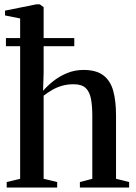

<svg xmlns="http://www.w3.org/2000/svg" viewBox="-20 -838 607 858"><path d="M70 -39V-755.5L2.5 -769V-790.5L141.5 -818.5H158L175 -806V-514L172.5 -432Q190.5 -453.5 217.8 -475.2Q245 -497 279.5 -511.2Q314 -525.5 353 -525.5Q409.5 -525.5 441.2 -501.8Q473 -478 485.8 -432.8Q498.5 -387.5 498.5 -322V-39L557 -24.5V0H337V-24.5L392.5 -39V-320.5Q392.5 -364.5 386.5 -396.2Q380.5 -428 362.8 -444.8Q345 -461.5 309 -461.5Q281.5 -461.5 258.2 -455Q235 -448.5 214.8 -437Q194.5 -425.5 175 -410.5V-39L235.5 -24.5V0H10V-24.5ZM6.5 -668H312V-631.5H6.5Z"/></svg>

Font: Merriweather 120pt Medium
Style: Regular
Weight: 500
Version: Version 2.100